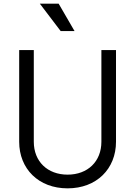

<svg xmlns="http://www.w3.org/2000/svg" viewBox="-20 -1019 740 1051"><path d="M350 12C509 12 615 -95 615 -243V-745H535V-243C535 -135 460 -63 350 -63C240 -63 165 -135 165 -243V-745H85V-243C85 -95 191 12 350 12ZM198 -999 312 -849H388L301 -999Z"/></svg>

Font: Mluvka
Style: Regular
Weight: 400
Designer: Modified by Jiří Krblich, Original typeface by Gumpita Rahayu
Foundry: Gumpita Rahayu & Jiří Krblich
Version: Version 2.000;Glyphs 3.1.1 (3134)